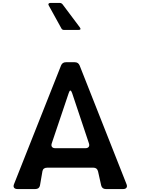

<svg xmlns="http://www.w3.org/2000/svg" viewBox="-20 -1282 954 1302"><path d="M469 -651Q457 -685 446 -651L331 -310Q326 -295 332.5 -286Q339 -277 355 -277H559Q575 -277 581.5 -286Q588 -295 583 -310ZM394 -838Q403 -860 427 -860H487Q511 -860 520 -838L838 -33Q844 -18 837.5 -9Q831 0 815 0H698Q672 0 666 -25L645 -119Q639 -145 613 -145H301Q273 -145 268 -122L251 -24Q246 0 219 0H99Q82 0 75.5 -9Q69 -18 75 -33ZM386 -1262Q396 -1262 404 -1253L521 -1097Q534 -1079 512 -1079H414Q401 -1079 396 -1090L311 -1244Q306 -1252 309.5 -1257Q313 -1262 321 -1262Z"/></svg>

Font: OpenDyslexic 3
Style: Regular
Weight: 400
Designer: Abelardo Gonzalez
Version: Version 1.000;PS 001.001;hotconv 1.0.56